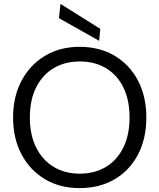

<svg xmlns="http://www.w3.org/2000/svg" viewBox="-20 -952 817 984"><path d="M388 12Q287 12 210.5 -33.5Q134 -79 90.5 -160.5Q47 -242 47 -350Q47 -457 90.5 -538.5Q134 -620 210.5 -666Q287 -712 388 -712Q491 -712 568 -666Q645 -620 687.5 -538.5Q730 -457 730 -350Q730 -242 687.5 -160.5Q645 -79 568 -33.5Q491 12 388 12ZM389 -62Q465 -62 522.5 -96.5Q580 -131 612 -195.5Q644 -260 644 -350Q644 -440 612 -504.5Q580 -569 522.5 -603Q465 -637 389 -637Q313 -637 255.5 -603Q198 -569 165.5 -504.5Q133 -440 133 -350Q133 -260 165.5 -195.5Q198 -131 255.5 -96.5Q313 -62 389 -62ZM488 -743 282 -859 290 -932 494 -804Z"/></svg>

Font: DM Sans 17pt
Style: Regular
Weight: 400
Version: Version 4.004;gftools[0.9.30]